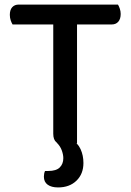

<svg xmlns="http://www.w3.org/2000/svg" viewBox="-20 -628 571 840"><path d="M242 -521 238 -608H496Q500 -602 504 -590.5Q508 -579 508 -567Q508 -545 497.5 -533Q487 -521 469 -521ZM290 -608 293 -521H35Q31 -527 27 -538.5Q23 -550 23 -563Q23 -585 33.5 -596.5Q44 -608 62 -608ZM213 -548H317V-2Q311 0 297 3Q283 6 269 6Q240 6 226.5 -5.5Q213 -17 213 -43ZM229 -3 289 -22Q320 -3 332.5 24.5Q345 52 345 85Q345 133 314.5 162.5Q284 192 234 192Q205 192 188.5 180Q172 168 172 145Q172 131 177 120H191Q226 120 241.5 104.5Q257 89 257 64Q257 49 250.5 30.5Q244 12 229 -3Z"/></svg>

Font: Baloo Bhaijaan 2 Medium
Style: Regular
Weight: 500
Designer: Sanskriti Dholi, Noopur Datye and Ek Type
Foundry: Ek Type
Version: Version 1.701